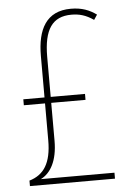

<svg xmlns="http://www.w3.org/2000/svg" viewBox="-52 -764 546 803"><g transform="rotate(-5 220.5 -362.0)"><path d="M276 -724C172 -724 134 -649 134 -538V-364H45V-339H134V-184C134 -88 102 -41 41 -23V0H398V-25H89C131 -46 160 -96 160 -180V-339H304V-364H160V-532C160 -647 196 -699 276 -699C308 -699 336 -692 369 -669L383 -690C354 -711 322 -724 276 -724Z"/></g></svg>

Font: Noto Sans Condensed Thin
Style: Regular
Weight: 100
Width: 3
Designer: Monotype Design Team
Foundry: Monotype Imaging Inc.
Version: Version 2.013